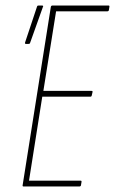

<svg xmlns="http://www.w3.org/2000/svg" viewBox="-20 -675 416 695"><path d="M65 0Q61 0 62 -5L164 -650Q165 -655 170 -655H373Q377 -655 376 -650L374 -638Q373 -634 368 -634H183L137 -346H311Q316 -346 315 -342L312 -329Q311 -325 307 -325H133L85 -21H272Q276 -21 275 -16L273 -4Q272 0 267 0ZM74 -516Q69 -516 71 -522L114 -651Q115 -654 116.5 -654.5Q118 -655 120 -655H132Q135 -655 136 -653.5Q137 -652 135 -649L89 -520Q88 -517 86.5 -516.5Q85 -516 82 -516Z"/></svg>

Font: Sofia Sans Extra Condensed Thin
Style: Italic
Weight: 250
Italic angle: -9°
Version: Version 4.100